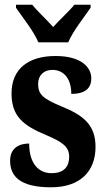

<svg xmlns="http://www.w3.org/2000/svg" viewBox="-20 -786 448 816"><path d="M143 -606H270C288 -651 339 -715 365 -753V-766H296C276 -740 231 -700 206 -671C181 -700 137 -740 117 -766H48V-753C74 -715 125 -651 143 -606ZM197 10C321 10 386 -58 386 -162C386 -259 329 -298 241 -334C164 -366 142 -384 142 -429C142 -467 167 -489 203 -489C249 -489 283 -454 283 -387C341 -387 368 -410 368 -453C368 -501 324 -548 216 -548C104 -548 29 -496 29 -389C29 -293 77 -253 176 -212C244 -183 274 -163 274 -120C274 -80 254 -50 199 -50C143 -50 104 -92 104 -176C60 -176 23 -156 23 -103C23 -36 66 10 197 10Z"/></svg>

Font: Noto Serif Devanagari ExtraCondensed ExtraBold
Style: Regular
Weight: 800
Width: 2
Designer: Universal Thirst, Indian Type Foundry and the Monotype Design Team
Foundry: Monotype Imaging Inc.
Version: Version 2.004